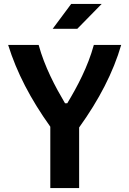

<svg xmlns="http://www.w3.org/2000/svg" viewBox="-20 -959 660 979"><path d="M383.5 0V-309C485 -450 557.5 -590.5 598 -730H458.5C428 -618.5 374 -517 323 -432.5H311.5C261.5 -517 207.5 -618.5 177 -730H21.5C65.5 -589 135.5 -454.5 236.5 -313V0ZM248.5 -812 343 -939H498.5L374 -812Z"/></svg>

Font: Monaspace Argon
Style: Bold
Weight: 700
Designer: Riley Cran & the Lettermatic Team
Foundry: Lettermatic
Version: Version 1.000 (Monaspace Argon)